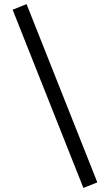

<svg xmlns="http://www.w3.org/2000/svg" viewBox="-20 -867 540 942"><path d="M110.4 -846.7 42 -819.3 389.2 55.2 457.5 27.8Z"/></svg>

Font: Duru Sans
Style: Regular
Weight: 400
Designer: Onur Yazõcõgil
Foundry: Onur Yazõcõgil
Version: Version 1.002